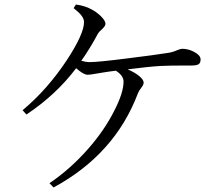

<svg xmlns="http://www.w3.org/2000/svg" viewBox="-20 -797 918 850"><path d="M217 33 199 14Q291 -48 371 -139Q442 -220 485 -305Q527 -386 527 -436Q527 -462 493 -484Q482 -483 462 -480Q444 -477 436 -476Q426 -475 406 -471Q379 -466 368 -466Q350 -466 317 -495Q229 -378 97 -290L80 -309Q190 -401 276 -531Q352 -647 352 -699Q352 -714 340 -729Q331 -741 306 -761L316 -777Q358 -771 384 -756Q406 -745 426 -726Q447 -705 447 -692Q447 -682 432 -668Q419 -657 414 -649Q379 -583 340 -528Q361 -522 377 -522Q415 -522 548 -539Q661 -553 718 -562Q743 -565 765 -575Q779 -581 787 -581Q814 -581 840 -567Q868 -552 868 -534Q868 -520 861 -514Q853 -507 829 -507Q824 -507 810 -507Q729 -507 691 -505Q639 -502 545 -490Q576 -477 596 -460.5Q616 -444 616 -431Q616 -422 605.5 -408.5Q595 -395 591 -385Q489 -114 217 33Z"/></svg>

Font: Cactus Classical Serif
Style: Regular
Weight: 400
Designer: Henry Chan (via Glyphwiki)、田海東、宇文滿月
Foundry: Moonlit Owen
Version: Version 1.000